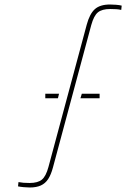

<svg xmlns="http://www.w3.org/2000/svg" viewBox="-20 -826 620 852"><path d="M112 6Q100 6 84.5 4.5Q69 3 60 1L62 -18Q72.5 -16 84.2 -15Q96 -14 111 -14Q148 -14 166 -29Q184 -44 195 -85L365 -717Q378 -765 401 -785.5Q424 -806 468 -806Q480 -806 495.5 -804.8Q511 -803.5 520 -801L518 -782Q507.5 -784.5 495.8 -785.2Q484 -786 469 -786Q432.5 -786 414.5 -771.2Q396.5 -756.5 385 -715L215 -83Q206.5 -51 193.8 -31.5Q181 -12 161.2 -3Q141.5 6 112 6ZM337 -390 343 -410H422V-390ZM181 -390V-410H242L237 -390Z"/></svg>

Font: Big Shoulders Stencil Thin
Style: Regular
Weight: 100
Designer: Patric King
Foundry: XO Type Co
Version: Version 2.001